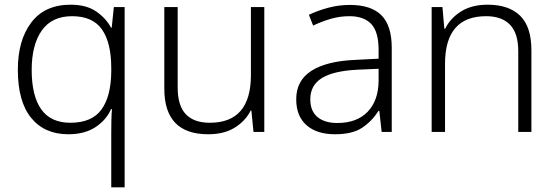

<svg xmlns="http://www.w3.org/2000/svg" viewBox="-20 -628 2367 818"><path d="M454 -62Q454 -83 454.5 -112.5Q455 -142 457 -163H453Q433 -117 387 -86.5Q341 -56 271 -56Q170 -56 113 -125.5Q56 -195 56 -331Q56 -457 113.5 -532.5Q171 -608 281 -608Q348 -608 390 -579Q432 -550 453 -510H456L465 -598H511V170H454ZM280 -105Q371 -105 412 -161Q453 -217 454 -323V-337Q454 -446 414.5 -502.5Q375 -559 287 -559Q201 -559 158 -498Q115 -437 115 -330Q115 -220 155.5 -162.5Q196 -105 280 -105Z M1106 -598V-66H1060L1051 -157H1048Q1026 -113 980.5 -84.5Q935 -56 867 -56Q680 -56 680 -250V-598H737V-255Q737 -178 771.5 -141.5Q806 -105 874 -105Q1049 -105 1049 -308V-598Z M1471 -607Q1561 -607 1605 -563Q1649 -519 1649 -424V-66H1606L1596 -156H1593Q1564 -111 1522.5 -83.5Q1481 -56 1407 -56Q1330 -56 1286 -94.5Q1242 -133 1242 -205Q1242 -285 1307 -326.5Q1372 -368 1496 -373L1593 -378V-415Q1593 -493 1561.5 -526Q1530 -559 1469 -559Q1428 -559 1390 -548Q1352 -537 1314 -519L1296 -565Q1334 -583 1378.5 -595Q1423 -607 1471 -607ZM1503 -331Q1401 -326 1351.5 -295.5Q1302 -265 1302 -205Q1302 -155 1332.5 -129.5Q1363 -104 1417 -104Q1500 -104 1546 -151.5Q1592 -199 1593 -283V-335Z M2057 -608Q2148 -608 2196 -561Q2244 -514 2244 -414V-66H2188V-410Q2188 -486 2153 -522.5Q2118 -559 2051 -559Q1876 -559 1876 -356V-66H1819V-598H1865L1873 -506H1877Q1898 -550 1944 -579Q1990 -608 2057 -608Z"/></svg>

Font: Noto Sans Malayalam UI Light
Style: Regular
Weight: 300
Designer: Jelle Bosma - Monotype Design Team
Foundry: Monotype Imaging Inc.
Version: Version 2.104; ttfautohint (v1.8.4.7-5d5b)